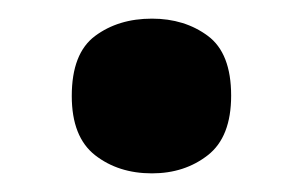

<svg xmlns="http://www.w3.org/2000/svg" viewBox="-20 -455 325 206"><path d="M57 -352Q57 -397.8 82 -416.4Q107 -435 143 -435Q178.1 -435 203 -416.5Q228 -398 228 -352.4Q228 -308 203 -288.5Q178.1 -269 143 -269Q107 -269 82 -288.5Q57 -308.1 57 -352Z"/></svg>

Font: Noto Sans Balinese
Style: Regular
Weight: 400
Designer: Aditya Bayu, David Williams
Foundry: David Williams
Version: Version 2.003